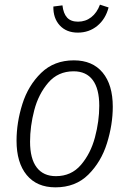

<svg xmlns="http://www.w3.org/2000/svg" viewBox="-20 -793 555 824"><path d="M51 -189Q51 -267 76 -346.5Q101 -426 156.5 -480Q212 -534 297 -534Q377 -534 420.5 -481.5Q464 -429 464 -335Q464 -258 439 -178Q414 -98 359 -43.5Q304 11 218 11Q138 11 94.5 -42Q51 -95 51 -189ZM406 -339Q406 -412 378 -449.5Q350 -487 296 -487Q229 -487 187 -438Q145 -389 127 -320Q109 -251 109 -185Q109 -112 137.5 -74.5Q166 -37 220 -37Q286 -37 327.5 -85.5Q369 -134 387.5 -203.5Q406 -273 406 -339ZM209 -765 248 -770Q252 -735 268 -717.5Q284 -700 315 -700Q347 -700 371.5 -719Q396 -738 409 -773L446 -761Q433 -711 397.5 -682Q362 -653 314 -653Q265 -653 236.5 -684Q208 -715 209 -765Z"/></svg>

Font: Fira Sans Condensed Light
Style: Italic
Weight: 300
Width: 3
Italic angle: -8°
Designer: Carrois Corporate & Edenspiekermann AG
Foundry: Carrois Corporate GbR & Edenspiekermann AG
Version: Version 4.203